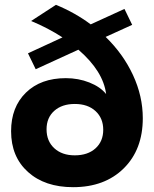

<svg xmlns="http://www.w3.org/2000/svg" viewBox="-20 -769 640 796"><path d="M418 -616Q491 -545 531.5 -457.5Q572 -370 572 -279Q572 -149 493 -71Q414 7 283 7Q166 7 96 -56Q26 -119 26 -225Q26 -325 87.5 -385Q149 -445 253 -445Q305 -445 350.5 -427Q396 -409 420 -379Q408 -474 305 -563L128 -482L96 -548L239 -614Q179 -653 109 -682L212 -749Q292 -716 356 -668L496 -732L528 -666ZM290 -125Q344 -125 376 -154Q408 -183 408 -231Q408 -279 376 -308.5Q344 -338 290 -338Q237 -338 205 -309.5Q173 -281 173 -233Q173 -184 205 -154.5Q237 -125 290 -125Z"/></svg>

Font: Montserrat-Arabic SemiBold
Style: Regular
Weight: 600
Designer: Mohamed Gaber
Foundry: Kief Type Foundry
Version: Version 5.008;PS 005.008;hotconv 1.0.88;makeotf.lib2.5.64775